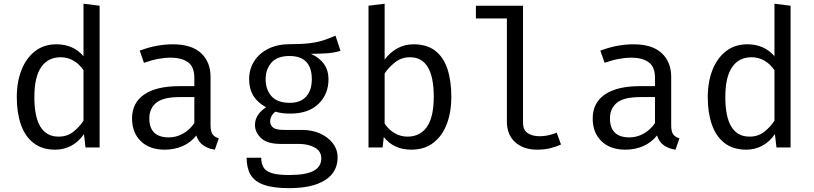

<svg xmlns="http://www.w3.org/2000/svg" viewBox="-20 -788 4348 1026"><path d="M426.2 -768.2 512.3 -757.4V0H436.9L428.7 -71.3Q398.5 -28.2 359.2 -8.2Q320 11.8 275.4 11.8Q205.1 11.8 159.5 -23.6Q113.8 -59 91.8 -122.3Q69.7 -185.6 69.7 -269.2Q69.7 -350.3 94.9 -414.1Q120 -477.9 167.4 -514.6Q214.9 -551.3 281.5 -551.3Q371.3 -551.3 426.2 -487.7ZM304.1 -482.1Q236.4 -482.1 200 -429.2Q163.6 -376.4 163.6 -269.2Q163.6 -57.9 293.3 -57.9Q339 -57.9 371.8 -83.8Q404.6 -109.7 426.2 -143.1V-412.8Q404.1 -445.6 372.8 -463.8Q341.5 -482.1 304.1 -482.1Z M1105.1 -117.9Q1105.1 -85.1 1115.9 -70.3Q1126.7 -55.4 1149.2 -48.7L1128.2 11.8Q1093.3 7.2 1067.2 -10.5Q1041 -28.2 1029.2 -64.1Q1000 -26.7 956.2 -7.4Q912.3 11.8 860 11.8Q779 11.8 732.3 -33.8Q685.6 -79.5 685.6 -154.9Q685.6 -238.5 750.8 -283.1Q815.9 -327.7 939 -327.7H1018.5V-372.8Q1018.5 -431.3 984.4 -455.6Q950.3 -480 889.7 -480Q863.1 -480 827.2 -473.6Q791.3 -467.2 749.2 -452.3L726.7 -517.4Q775.9 -535.9 819.7 -543.6Q863.6 -551.3 903.1 -551.3Q1003.6 -551.3 1054.4 -504.1Q1105.1 -456.9 1105.1 -376.9ZM882.1 -53.8Q922.1 -53.8 958.2 -74.1Q994.4 -94.4 1018.5 -130.3V-269.2H940.5Q851.3 -269.2 814.6 -238.5Q777.9 -207.7 777.9 -155.9Q777.9 -53.8 882.1 -53.8Z M1772.8 -597.4 1799.5 -516.4Q1764.6 -505.6 1725.9 -503.1Q1687.2 -500.5 1641.5 -500.5Q1735.4 -457.4 1735.4 -364.6Q1735.4 -284.6 1681.8 -232.8Q1628.2 -181 1532.3 -181Q1505.1 -181 1486.9 -183.6Q1468.7 -186.2 1451.8 -191.3Q1439.5 -182.6 1431.5 -168.5Q1423.6 -154.4 1423.6 -139Q1423.6 -119.5 1439 -106.7Q1454.4 -93.8 1495.9 -93.8H1593.3Q1647.7 -93.8 1690.8 -74.4Q1733.8 -54.9 1759 -21.8Q1784.1 11.3 1784.1 52.8Q1784.1 132.3 1716.7 174.9Q1649.2 217.4 1526.2 217.4Q1440 217.4 1390.3 199.7Q1340.5 182.1 1319.2 145.9Q1297.9 109.7 1297.9 54.9H1375.9Q1375.9 86.2 1388.2 106.7Q1400.5 127.2 1432.8 137.2Q1465.1 147.2 1525.6 147.2Q1614.9 147.2 1655.9 124.9Q1696.9 102.6 1696.9 58.5Q1696.9 20 1662.1 0.5Q1627.2 -19 1574.9 -19H1478.5Q1408.2 -19 1375.4 -49.7Q1342.6 -80.5 1342.6 -120.5Q1342.6 -175.9 1402.1 -214.9Q1311.3 -263.1 1311.3 -364.1Q1311.3 -419 1338.5 -461.3Q1365.6 -503.6 1414.4 -527.7Q1463.1 -551.8 1526.7 -551.8Q1594.9 -551.8 1637.4 -557.4Q1680 -563.1 1710.5 -573.3Q1741 -583.6 1772.8 -597.4ZM1526.7 -488.7Q1461.5 -488.7 1430.5 -453.3Q1399.5 -417.9 1399.5 -364.1Q1399.5 -309.2 1431 -273.8Q1462.6 -238.5 1528.7 -238.5Q1585.6 -238.5 1615.9 -271.8Q1646.2 -305.1 1646.2 -364.6Q1646.2 -488.7 1526.7 -488.7Z M2035.4 -469.7Q2064.6 -508.7 2103.8 -530Q2143.1 -551.3 2189.2 -551.3Q2261.5 -551.3 2306.2 -516.4Q2350.8 -481.5 2371.3 -418.2Q2391.8 -354.9 2391.8 -270.3Q2391.8 -188.7 2367.4 -124.9Q2343.1 -61 2295.4 -24.6Q2247.7 11.8 2177.9 11.8Q2084.1 11.8 2030.8 -55.9L2024.6 0H1949.2V-757.4L2035.4 -768.2ZM2157.4 -57.9Q2225.1 -57.9 2261.5 -110.3Q2297.9 -162.6 2297.9 -270.8Q2297.9 -482.1 2170.8 -482.1Q2125.6 -482.1 2091.3 -455.1Q2056.9 -428.2 2035.4 -395.4V-127.7Q2056.4 -95.4 2088.5 -76.7Q2120.5 -57.9 2157.4 -57.9Z M2774.9 -757.4V-133.3Q2774.9 -93.3 2799.7 -76.7Q2824.6 -60 2864.1 -60Q2888.2 -60 2910.5 -65.1Q2932.8 -70.3 2954.9 -79L2977.9 -15.9Q2955.9 -5.1 2923.3 3.3Q2890.8 11.8 2849.7 11.8Q2777.9 11.8 2733.3 -27.9Q2688.7 -67.7 2688.7 -137.9V-689.2H2523.1V-757.4Z M3566.7 -117.9Q3566.7 -85.1 3577.4 -70.3Q3588.2 -55.4 3610.8 -48.7L3589.7 11.8Q3554.9 7.2 3528.7 -10.5Q3502.6 -28.2 3490.8 -64.1Q3461.5 -26.7 3417.7 -7.4Q3373.8 11.8 3321.5 11.8Q3240.5 11.8 3193.8 -33.8Q3147.2 -79.5 3147.2 -154.9Q3147.2 -238.5 3212.3 -283.1Q3277.4 -327.7 3400.5 -327.7H3480V-372.8Q3480 -431.3 3445.9 -455.6Q3411.8 -480 3351.3 -480Q3324.6 -480 3288.7 -473.6Q3252.8 -467.2 3210.8 -452.3L3188.2 -517.4Q3237.4 -535.9 3281.3 -543.6Q3325.1 -551.3 3364.6 -551.3Q3465.1 -551.3 3515.9 -504.1Q3566.7 -456.9 3566.7 -376.9ZM3343.6 -53.8Q3383.6 -53.8 3419.7 -74.1Q3455.9 -94.4 3480 -130.3V-269.2H3402.1Q3312.8 -269.2 3276.2 -238.5Q3239.5 -207.7 3239.5 -155.9Q3239.5 -53.8 3343.6 -53.8Z M4118.5 -768.2 4204.6 -757.4V0H4129.2L4121 -71.3Q4090.8 -28.2 4051.5 -8.2Q4012.3 11.8 3967.7 11.8Q3897.4 11.8 3851.8 -23.6Q3806.2 -59 3784.1 -122.3Q3762.1 -185.6 3762.1 -269.2Q3762.1 -350.3 3787.2 -414.1Q3812.3 -477.9 3859.7 -514.6Q3907.2 -551.3 3973.8 -551.3Q4063.6 -551.3 4118.5 -487.7ZM3996.4 -482.1Q3928.7 -482.1 3892.3 -429.2Q3855.9 -376.4 3855.9 -269.2Q3855.9 -57.9 3985.6 -57.9Q4031.3 -57.9 4064.1 -83.8Q4096.9 -109.7 4118.5 -143.1V-412.8Q4096.4 -445.6 4065.1 -463.8Q4033.8 -482.1 3996.4 -482.1Z"/></svg>

Font: FiraCode Nerd Font Mono
Style: Regular
Weight: 400
Monospace: yes
Designer: Carrois Corporate, Edenspiekermann AG, Nikita Prokopov
Foundry: Carrois Corporate, Edenspiekermann AG, Nikita Prokopov
Version: Version 6.002;Nerd Fonts 3.4.0